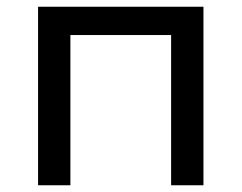

<svg xmlns="http://www.w3.org/2000/svg" viewBox="-20 -550 717 570"><path d="M93 0V-530H584V0H488V-446H189V0Z"/></svg>

Font: Montserrat Medium
Style: Regular
Weight: 500
Designer: Julieta Ulanovsky
Foundry: Julieta Ulanovsky
Version: Version 9.000; ttfautohint (v1.8.4.7-5d5b)